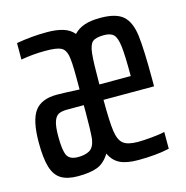

<svg xmlns="http://www.w3.org/2000/svg" viewBox="-84 -598 665 686"><g transform="rotate(-15 248.5 -255.0)"><path d="M468 -232H281Q281 -151 286 -116Q291 -81 307.5 -68Q324 -55 362 -55Q382 -55 413.5 -58Q445 -61 461 -65V-3Q412 8 346 8Q303 8 278.5 -4Q254 -16 241 -44Q222 -13 195.5 -2.5Q169 8 123 8Q84 8 61 -6Q38 -20 28 -53Q18 -86 18 -144Q18 -226 42.5 -259.5Q67 -293 124 -293Q148 -293 208 -290V-337Q208 -395 203 -417.5Q198 -440 182 -447.5Q166 -455 126 -455Q78 -455 35 -447V-508Q92 -518 148 -518Q183 -518 207.5 -510.5Q232 -503 247 -485Q263 -502 286.5 -510Q310 -518 345 -518Q404 -518 429.5 -495Q455 -472 461.5 -421Q468 -370 468 -255ZM281 -289H397Q397 -366 393 -399Q389 -432 378 -443.5Q367 -455 342 -455Q312 -455 300 -445Q288 -435 284.5 -402.5Q281 -370 281 -289ZM208 -232H146Q126 -232 114.5 -226Q103 -220 97 -202Q91 -184 91 -147Q91 -96 100.5 -77Q110 -58 141 -58Q167 -58 183.5 -67.5Q200 -77 205 -107Q208 -140 208 -200Z"/></g></svg>

Font: Saira Ultra Condensed Medium
Style: Regular
Weight: 500
Width: 1
Designer: Hector Gatti with collaboration of the Omnibus-Type team
Foundry: Omnibus-Type
Version: Version 1.001; ttfautohint (v1.8)